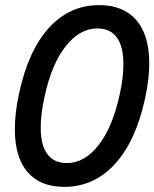

<svg xmlns="http://www.w3.org/2000/svg" viewBox="-20 -720 603 750"><path d="M38 -215Q38 -279 54 -353Q90 -522 171 -611Q252 -700 367 -700Q462 -700 512.5 -641.5Q563 -583 563 -473Q563 -410 547 -337Q511 -169 429 -79.5Q347 10 231 10Q137 10 87.5 -48Q38 -106 38 -215ZM448 -353Q462 -416 462 -470Q462 -539 436 -574Q410 -609 361 -609Q291 -609 235.5 -538Q180 -467 153 -337Q139 -274 139 -221Q139 -153 165 -118Q191 -83 241 -83Q310 -83 365 -153Q420 -223 448 -353Z"/></svg>

Font: Decalotype Medium Italic
Style: Regular
Weight: 500
Italic angle: -12°
Designer: Alfredo Marco Pradil
Foundry: Alfredo Marco Pradil
Version: Version 1.0